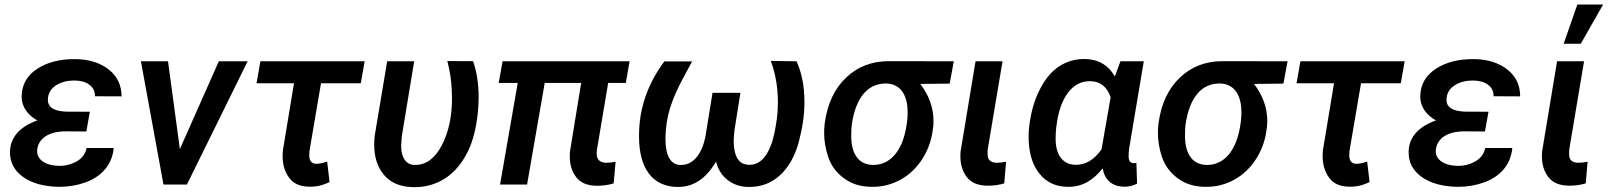

<svg xmlns="http://www.w3.org/2000/svg" viewBox="-20 -791 6898 823"><path d="M22.9 -145C22.9 -142.6 22.9 -139.6 22.9 -137.2C22.9 -94.2 41.5 -59.6 78.6 -32.7C116.2 -5.9 166.5 8.3 230 9.8C231.9 9.8 233.9 9.8 235.8 9.8C274.4 9.8 311.5 3.4 346.7 -9.3C417 -34.7 461.4 -86.9 467.3 -156.7H351.1C346.7 -132.8 333 -113.8 310.5 -100.1C287.6 -86.9 262.7 -80.1 234.9 -80.1C233.4 -80.1 232.4 -80.1 231 -80.1C170.9 -82 139.2 -108.9 139.2 -142.1C139.2 -145 139.2 -147.5 139.6 -150.4C145.5 -198.7 190.4 -228 262.2 -228L350.1 -227.5L365.2 -312L263.2 -312.5C210.9 -314.5 185.1 -331.1 185.1 -363.8C185.1 -367.2 185.5 -370.6 186 -374.5C189.5 -396.5 201.7 -414.1 222.7 -426.8C244.1 -439.5 268.6 -445.8 295.9 -445.8C296.9 -445.8 298.3 -445.8 299.8 -445.8C325.2 -445.8 346.2 -439.9 362.8 -428.2C378.9 -416.5 387.2 -399.9 387.2 -378.4L501 -377.9C501 -424.8 483.4 -462.9 447.8 -491.7C412.1 -520.5 365.2 -536.1 307.1 -537.6C304.2 -537.6 301.3 -537.6 298.3 -537.6C235.4 -537.6 182.1 -523.9 139.6 -496.1C96.7 -468.3 74.2 -429.7 72.8 -379.4C72.8 -378.4 72.8 -377 72.8 -376C72.8 -332 100.6 -296.4 140.1 -274.9C65.4 -248 26.4 -204.6 22.9 -145Z M700.2 -528.3H584L680.7 0H781.2L1041.5 -528.3H918L751 -151.9Z M1543 -528.3H1096.2L1079.6 -434.1H1240.2L1192.9 -148.4C1191.9 -139.2 1191.4 -130.4 1191.4 -122.1C1191.4 -85.4 1200.7 -54.7 1218.8 -29.8C1236.8 -4.4 1265.6 8.8 1306.2 9.3C1307.6 9.3 1309.1 9.3 1310.1 9.3C1339.8 9.3 1367.2 2.4 1392.6 -10.7L1382.3 -98.6C1363.3 -92.3 1348.6 -88.9 1337.9 -88.9C1337.4 -88.9 1336.9 -88.9 1336.4 -88.9C1315.9 -88.9 1305.7 -101.1 1305.7 -125L1306.6 -144.5L1356 -434.1H1526.4Z M1639.6 -528.3 1585.9 -207.5 1584.5 -189C1584 -182.6 1584 -176.8 1584 -170.9C1584 -117.2 1598.1 -73.2 1627 -40C1655.3 -6.8 1696.8 10.3 1752 11.2C1754.4 11.2 1756.8 11.2 1758.8 11.2C1806.2 11.2 1849.1 -1.5 1888.7 -26.9C1928.2 -52.7 1960.4 -90.8 1985.8 -142.1C2010.7 -193.4 2025.9 -259.8 2030.8 -341.3C2031.2 -352.5 2031.7 -363.3 2031.7 -374C2031.7 -431.2 2023.9 -482.4 2007.8 -528.8L1897.5 -529.3C1908.2 -488.8 1914.6 -447.3 1916.5 -405.3C1917 -393.6 1917.5 -381.8 1917.5 -370.1C1917.5 -291 1902.8 -223.6 1873.5 -167.5C1844.2 -111.8 1806.2 -84 1759.8 -84C1758.3 -84 1756.8 -84 1755.4 -84C1718.3 -85.4 1699.7 -118.7 1699.7 -163.6C1699.7 -165.5 1699.7 -167 1699.7 -168.5L1702.1 -205.6L1755.4 -528.3Z M2678.7 -528.3H2134.3L2117.7 -435.5H2199.2L2123.5 0H2239.3L2314.9 -435.5H2471.2L2423.3 -142.6C2422.4 -134.8 2422.4 -127 2422.4 -120.1C2422.4 -85.4 2431.2 -56.2 2449.7 -31.7C2467.8 -7.8 2497.1 4.9 2537.6 5.4C2563.5 5.4 2587.9 2 2610.4 -4.9L2618.7 -97.7C2603.5 -94.7 2589.4 -93.3 2577.1 -93.3C2553.2 -94.2 2540 -105.5 2538.1 -126.5C2537.6 -128.9 2537.6 -131.8 2537.6 -134.8C2537.6 -139.2 2538.1 -143.6 2538.6 -148.4L2586.9 -435.5H2662.6Z M2827.6 -527.8C2755.4 -430.7 2719.2 -324.7 2719.2 -210.4C2719.2 -209 2719.2 -207.5 2719.2 -205.6C2719.2 -70.3 2775.9 7.8 2881.3 10.3C2883.3 10.3 2885.3 10.3 2887.2 10.3C2953.1 10.3 3007.3 -25.9 3049.3 -98.6C3057.1 -65.9 3073.2 -39.6 3098.1 -20C3123 -0.5 3152.3 9.8 3187 10.3C3189 10.3 3190.9 10.3 3192.9 10.3C3243.7 10.3 3287.6 -6.8 3324.2 -40.5C3360.8 -74.7 3387.7 -122.1 3403.8 -182.1C3419.9 -242.2 3428.2 -299.3 3428.2 -352.5C3428.2 -370.6 3427.2 -388.2 3425.8 -406.2C3421.9 -448.7 3411.6 -489.3 3394.5 -528.3L3284.2 -529.8C3298.8 -489.3 3308.1 -448.2 3312 -406.2C3313.5 -388.7 3314.5 -371.1 3314.5 -353.5C3314.5 -329.1 3313 -304.2 3309.6 -279.3L3304.7 -248C3286.6 -137.2 3246.6 -84.5 3193.8 -84.5C3192.4 -84.5 3191.4 -84.5 3189.9 -84.5C3152.8 -85.4 3131.8 -110.8 3126.5 -160.2L3125.5 -173.3C3125.5 -177.2 3125 -181.6 3125 -186C3125 -199.7 3126.5 -215.8 3128.4 -233.9L3153.8 -393.1H3034.2L3008.3 -233.9C2996.1 -134.3 2953.6 -84 2899.9 -84C2897.5 -84 2895.5 -84 2893.6 -84C2854 -85.9 2832.5 -126 2832.5 -194.3C2832.5 -197.3 2832.5 -200.2 2832.5 -203.6C2833.5 -246.1 2839.8 -286.6 2851.1 -324.2C2862.3 -361.8 2880.9 -405.3 2906.7 -453.6L2946.8 -527.8Z M4068.4 -528.3 3789.6 -528.8C3717.3 -528.8 3656.2 -505.4 3606.9 -458.5C3557.1 -411.1 3526.9 -346.7 3515.6 -265.1L3514.6 -257.3C3513.2 -244.6 3512.7 -231.9 3512.7 -219.7C3512.7 -185.5 3519 -150.4 3531.2 -114.7C3543.9 -79.1 3566.4 -49.8 3598.1 -26.4C3629.9 -2.9 3668.5 9.3 3713.9 9.8C3716.3 9.8 3718.8 9.8 3721.7 9.8C3763.7 9.8 3803.2 -0.5 3841.3 -21.5C3878.9 -42.5 3910.2 -72.8 3934.6 -111.3C3959 -149.9 3973.6 -192.4 3979 -239.7L3980.5 -250.5C3981 -257.8 3981.4 -265.1 3981.4 -272.5C3981.4 -329.1 3962.4 -381.8 3924.8 -431.2L4050.8 -432.6ZM3630.9 -255.4C3647.9 -376 3701.7 -433.1 3776.4 -433.1C3777.8 -433.1 3778.8 -433.1 3780.3 -433.1C3835.4 -431.2 3866.7 -390.1 3870.1 -323.7C3870.1 -318.8 3870.6 -314.5 3870.6 -309.6C3870.6 -295.9 3869.6 -282.7 3868.2 -270L3864.7 -247.1C3846.7 -139.6 3793 -84 3723.6 -84C3722.7 -84 3721.2 -84 3720.2 -84C3663.6 -85.4 3631.3 -127.4 3628.9 -199.2C3628.9 -204.1 3628.9 -209 3628.9 -213.9C3628.9 -228.5 3629.4 -242.2 3630.9 -255.4Z M4161.6 -528.3 4097.7 -142.6C4096.7 -134.8 4096.7 -127.4 4096.7 -120.1C4096.7 -85.9 4105.5 -56.6 4124 -32.2C4142.1 -8.3 4171.4 4.4 4211.9 4.9C4213.9 4.9 4215.8 4.9 4217.8 4.9C4240.2 4.9 4262.7 1.5 4284.7 -4.9L4292.5 -97.7C4277.8 -94.7 4264.2 -93.3 4251.5 -93.3C4227.1 -94.2 4214.4 -105 4213.4 -126V-147.9L4277.3 -528.3Z M4782.7 -528.3 4758.8 -463.4C4731 -511.7 4689 -536.6 4632.8 -538.1C4630.9 -538.1 4629.4 -538.1 4627.4 -538.1C4587.9 -538.1 4551.8 -527.3 4519.5 -506.3C4486.8 -484.9 4459.5 -451.7 4437 -407.2C4414.1 -362.3 4399.4 -312 4392.6 -255.9L4391.1 -245.6C4389.6 -232.4 4389.2 -219.7 4389.2 -206.5C4389.2 -199.7 4389.2 -193.4 4389.6 -186.5C4392.1 -127.4 4407.7 -80.6 4437 -44.9C4466.3 -9.3 4505.9 9.3 4556.2 9.8C4557.6 9.8 4559.1 9.8 4560.5 9.8C4622.1 9.8 4667.5 -20.5 4706.5 -69.3C4714.8 -20.5 4746.1 7.8 4796.9 9.3C4798.3 9.3 4799.3 9.3 4800.8 9.3C4820.3 9.3 4837.9 4.9 4854 -3.9L4851.1 -93.3L4844.7 -91.8H4837.9C4825.2 -92.3 4818.4 -101.1 4817.9 -118.2C4817.9 -120.1 4817.9 -122.1 4817.9 -124.5C4817.9 -132.3 4818.4 -143.1 4820.3 -156.2L4882.8 -528.3ZM4508.8 -253.4C4516.1 -312.5 4532.2 -358.9 4557.1 -392.6C4582.5 -426.3 4613.3 -442.9 4650.4 -442.9C4652.3 -442.9 4653.8 -442.9 4655.8 -442.9C4697.3 -441.4 4725.6 -418.5 4740.7 -374L4701.7 -150.9C4670.4 -106.4 4633.8 -84.5 4592.3 -84.5C4591.3 -84.5 4590.3 -84.5 4589.4 -84.5C4536.1 -85.9 4506.3 -126 4504.9 -190.9C4504.9 -193.4 4504.9 -196.3 4504.9 -198.7C4504.9 -213.9 4505.9 -229 4507.3 -243.2Z M5499 -528.3 5220.2 -528.8C5147.9 -528.8 5086.9 -505.4 5037.6 -458.5C4987.8 -411.1 4957.5 -346.7 4946.3 -265.1L4945.3 -257.3C4943.8 -244.6 4943.4 -231.9 4943.4 -219.7C4943.4 -185.5 4949.7 -150.4 4961.9 -114.7C4974.6 -79.1 4997.1 -49.8 5028.8 -26.4C5060.5 -2.9 5099.1 9.3 5144.5 9.8C5147 9.8 5149.4 9.8 5152.3 9.8C5194.3 9.8 5233.9 -0.5 5272 -21.5C5309.6 -42.5 5340.8 -72.8 5365.2 -111.3C5389.6 -149.9 5404.3 -192.4 5409.7 -239.7L5411.1 -250.5C5411.6 -257.8 5412.1 -265.1 5412.1 -272.5C5412.1 -329.1 5393.1 -381.8 5355.5 -431.2L5481.4 -432.6ZM5061.5 -255.4C5078.6 -376 5132.3 -433.1 5207 -433.1C5208.5 -433.1 5209.5 -433.1 5210.9 -433.1C5266.1 -431.2 5297.4 -390.1 5300.8 -323.7C5300.8 -318.8 5301.3 -314.5 5301.3 -309.6C5301.3 -295.9 5300.3 -282.7 5298.8 -270L5295.4 -247.1C5277.3 -139.6 5223.6 -84 5154.3 -84C5153.3 -84 5151.9 -84 5150.9 -84C5094.2 -85.4 5062 -127.4 5059.6 -199.2C5059.6 -204.1 5059.6 -209 5059.6 -213.9C5059.6 -228.5 5060.1 -242.2 5061.5 -255.4Z M6001 -528.3H5554.2L5537.6 -434.1H5698.2L5650.9 -148.4C5649.9 -139.2 5649.4 -130.4 5649.4 -122.1C5649.4 -85.4 5658.7 -54.7 5676.8 -29.8C5694.8 -4.4 5723.6 8.8 5764.2 9.3C5765.6 9.3 5767.1 9.3 5768.1 9.3C5797.9 9.3 5825.2 2.4 5850.6 -10.7L5840.3 -98.6C5821.3 -92.3 5806.6 -88.9 5795.9 -88.9C5795.4 -88.9 5794.9 -88.9 5794.4 -88.9C5773.9 -88.9 5763.7 -101.1 5763.7 -125L5764.6 -144.5L5814 -434.1H5984.4Z M6018.1 -145C6018.1 -142.6 6018.1 -139.6 6018.1 -137.2C6018.1 -94.2 6036.6 -59.6 6073.7 -32.7C6111.3 -5.9 6161.6 8.3 6225.1 9.8C6227.1 9.8 6229 9.8 6231 9.8C6269.5 9.8 6306.6 3.4 6341.8 -9.3C6412.1 -34.7 6456.5 -86.9 6462.4 -156.7H6346.2C6341.8 -132.8 6328.1 -113.8 6305.7 -100.1C6282.7 -86.9 6257.8 -80.1 6230 -80.1C6228.5 -80.1 6227.5 -80.1 6226.1 -80.1C6166 -82 6134.3 -108.9 6134.3 -142.1C6134.3 -145 6134.3 -147.5 6134.8 -150.4C6140.6 -198.7 6185.5 -228 6257.3 -228L6345.2 -227.5L6360.4 -312L6258.3 -312.5C6206.1 -314.5 6180.2 -331.1 6180.2 -363.8C6180.2 -367.2 6180.7 -370.6 6181.2 -374.5C6184.6 -396.5 6196.8 -414.1 6217.8 -426.8C6239.3 -439.5 6263.7 -445.8 6291 -445.8C6292 -445.8 6293.5 -445.8 6294.9 -445.8C6320.3 -445.8 6341.3 -439.9 6357.9 -428.2C6374 -416.5 6382.3 -399.9 6382.3 -378.4L6496.1 -377.9C6496.1 -424.8 6478.5 -462.9 6442.9 -491.7C6407.2 -520.5 6360.4 -536.1 6302.2 -537.6C6299.3 -537.6 6296.4 -537.6 6293.5 -537.6C6230.5 -537.6 6177.2 -523.9 6134.8 -496.1C6091.8 -468.3 6069.3 -429.7 6067.9 -379.4C6067.9 -378.4 6067.9 -377 6067.9 -376C6067.9 -332 6095.7 -296.4 6135.3 -274.9C6060.5 -248 6021.5 -204.6 6018.1 -145Z M6682.6 -603.5H6755.9L6851.6 -771.5H6741.2ZM6654.3 -528.3 6590.3 -142.6C6589.4 -134.8 6589.4 -127.4 6589.4 -120.1C6589.4 -85.9 6598.1 -56.6 6616.7 -32.2C6634.8 -8.3 6664.1 4.4 6704.6 4.9C6706.5 4.9 6708.5 4.9 6710.4 4.9C6732.9 4.9 6755.4 1.5 6777.3 -4.9L6785.2 -97.7C6770.5 -94.7 6756.8 -93.3 6744.1 -93.3C6719.7 -94.2 6707 -105 6706.1 -126V-147.9L6770 -528.3Z"/></svg>

Font: Roboto Medium
Style: Italic
Weight: 500
Italic angle: -12°
Designer: Google
Version: Version 2.137; 2017